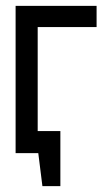

<svg xmlns="http://www.w3.org/2000/svg" viewBox="-20 -520 357 652"><path d="M75 -75V0H110L124 112H185V-75ZM33 -500V0H108V-428H308V-500Z"/></svg>

Font: Advent Pro Medium
Style: Regular
Weight: 500
Designer: VivaRado, Andreas Kalpakidis
Foundry: VivaRado, Andreas Kalpakidis
Version: Version 3.000